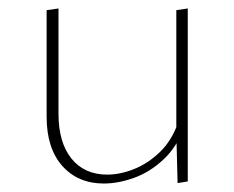

<svg xmlns="http://www.w3.org/2000/svg" viewBox="-20 -430 553 453"><path d="M225 3Q164 3 127 -38.5Q90 -80 90 -155V-406L118 -410V-162Q118 -94 148.5 -56Q179 -18 233 -18Q263 -18 296 -31Q329 -44 357.5 -71.5Q386 -99 401 -143L415 -131Q398 -84 366 -54Q334 -24 296.5 -10.5Q259 3 225 3ZM399 2 396 -115V-406L423 -410V-2Z"/></svg>

Font: Ysabeau Office Thin
Style: Regular
Weight: 250
Designer: Christian Thalmann (Catharsis Fonts)
Version: Version 2.001;gftools[0.9.30]; featfreeze: tnum,lnum,ss02